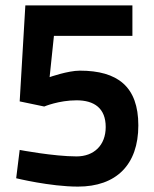

<svg xmlns="http://www.w3.org/2000/svg" viewBox="-20 -681 570 712"><path d="M74 -661 53 -305 144 -286C144 -286 198 -309 264 -309C329 -309 372 -280 372 -210C372 -142 328 -101 264 -101C179 -101 53 -125 53 -125L40 -20C40 -20 166 11 269 11C411 11 493 -70 493 -216C493 -360 416 -419 276 -419C232 -419 164 -395 164 -395L180 -548H471V-661Z"/></svg>

Font: TitilliumText22L
Style: 800 wt
Weight: 800
Designer: Campivisivi
Foundry: Campivisivi
Version: 1.000